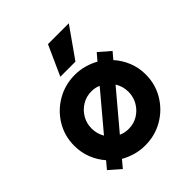

<svg xmlns="http://www.w3.org/2000/svg" viewBox="-177 -725 855 855"><g transform="rotate(-45 250.0 -297.5)"><path d="M104.9 17.4 51.4 -29.2 79.9 -63.2Q54.2 -92.4 39.6 -129.5Q25 -166.7 25 -208.3Q25 -270.1 55.2 -320.5Q85.4 -370.8 136.8 -400.7Q188.2 -430.6 250 -430.6Q281.2 -430.6 309.7 -422.6Q338.2 -414.6 363.2 -400.7L391 -433.3L444.4 -386.8L418.1 -355.6Q444.4 -326.4 459.7 -288.9Q475 -251.4 475 -208.3Q475 -147.2 444.8 -96.5Q414.6 -45.8 363.5 -16Q312.5 13.9 250 13.9Q218.1 13.9 188.9 5.6Q159.7 -2.8 134 -17.4ZM150.7 -147.2 293.8 -317.4Q275 -326.4 250 -326.4Q218.1 -326.4 191.7 -310.4Q165.3 -294.4 149.7 -267.7Q134 -241 134 -208.3Q134 -176.4 150.7 -147.2ZM250 -90.3Q281.9 -90.3 308.3 -106.2Q334.7 -122.2 350.3 -149Q366 -175.7 366 -208.3Q366 -226.4 361.1 -242.4Q356.2 -258.3 347.9 -271.5L203.5 -100Q225 -90.3 250 -90.3ZM198.6 -470.1 262.5 -611.8H393.8L293.8 -470.1Z"/></g></svg>

Font: co2trust
Style: Bold
Weight: 700
Designer: Kristian Moeller
Foundry: Dicotype
Version: Version 1.000